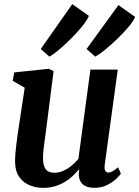

<svg xmlns="http://www.w3.org/2000/svg" viewBox="-20 -901 675 931"><path d="M188.4 10Q156.6 10 125.7 -1.8Q94.9 -13.7 74.3 -41.4Q53.8 -69.2 53.1 -117.4Q53.1 -134.9 54.7 -155.9Q56.3 -176.8 59.1 -200Q62 -223.1 65.3 -246.9Q68.7 -270.7 72.2 -293.2L99.8 -475.6L41.7 -509.3L49.1 -549.9L216.7 -567.4L239.8 -556L205.9 -289.2Q203.4 -267.7 200.3 -246.3Q197.2 -224.9 194.5 -205.1Q191.9 -185.2 190.2 -168Q188.5 -150.8 188.5 -137.4Q188.5 -109.4 194.8 -93.2Q201.1 -77 213.4 -70.2Q225.7 -63.4 244 -63.4Q266.3 -63.4 287.8 -73.1Q309.2 -82.7 327.8 -98.2Q346.4 -113.7 360.2 -130.8L418.4 -563.4H551L487.7 -100.9Q485.2 -81.7 490.5 -72.9Q495.7 -64.2 505.6 -64.2Q514.6 -64.2 524.4 -69.6Q534.3 -75 552.7 -89.8L566 -59.2Q561.3 -51.3 544.5 -34.7Q527.6 -18.2 500.5 -4.3Q473.4 9.7 438.3 9.7Q401.9 9.7 383.5 -5.5Q365 -20.7 362.7 -46.6Q362.4 -49.1 362.2 -52.8Q362 -56.4 362.2 -60.7Q362.5 -65 363 -69.5Q363.5 -74 364 -78L362.3 -79Q348.8 -63 332 -47.2Q315.1 -31.4 293.7 -18.5Q272.2 -5.6 246.2 2.2Q220.1 10 188.4 10ZM177.6 -663.4 330.5 -881.1 411 -824Q405.3 -808.7 389 -786.8Q372.6 -764.9 350 -740.4Q327.3 -715.9 302.9 -692.8Q278.5 -669.8 256.4 -652Q234.3 -634.2 219.5 -626.3ZM399.8 -663.4 554.3 -876.3 635.2 -819Q627.6 -799.3 603.5 -770.7Q579.4 -742.2 548.7 -712.5Q517.9 -682.8 488.9 -659.3Q459.8 -635.8 441.9 -626.3Z"/></svg>

Font: Merriweather 7pt Light
Style: Italic
Weight: 300
Italic angle: -7.8°
Designer: Eben Sorkin
Foundry: Eben Sorkin
Version: Version 2.200;gftools[0.9.31]